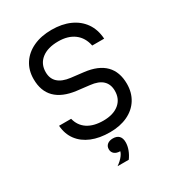

<svg xmlns="http://www.w3.org/2000/svg" viewBox="-243 -959 1236 1350"><g transform="rotate(-30 375.0 -283.5)"><path d="M193 -204Q208 -143 257 -111Q306 -79 384 -79Q465 -79 511.5 -117Q558 -155 558 -221Q558 -274 525.5 -305Q493 -336 426 -343L324 -355Q215 -369 159.5 -424.5Q104 -480 104 -577Q104 -649 139 -702.5Q174 -756 237.5 -785.5Q301 -815 386 -815Q470 -815 533.5 -786.5Q597 -758 634 -705Q671 -652 676 -576H579Q565 -646 515 -683.5Q465 -721 386 -721Q300 -721 251 -682.5Q202 -644 202 -577Q202 -524 235.5 -493.5Q269 -463 334 -455L436 -443Q546 -430 601 -374Q656 -318 656 -221Q656 -150 622.5 -96.5Q589 -43 527.5 -14Q466 15 384 15Q299 15 236 -11Q173 -37 136.5 -86Q100 -135 95 -204ZM377 166Q349 166 332 152Q315 138 315 114Q315 90 332 76Q349 62 377 62Q405 62 422 76Q439 90 439 114Q439 138 422 152Q405 166 377 166ZM309 248Q342 225 360.5 200.5Q379 176 379 159L377 62Q410 62 426.5 79.5Q443 97 443 130Q443 159 431.5 190Q420 221 400 248Z"/></g></svg>

Font: Martian Mono SemiExpanded Light
Style: Regular
Weight: 300
Width: 6
Monospace: yes
Designer: Roman Shamin
Foundry: Evil Martians
Version: Version 0.930